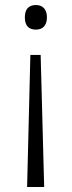

<svg xmlns="http://www.w3.org/2000/svg" viewBox="-20 -561 286 765"><path d="M167 -492C167 -524 150 -541 123 -541C94 -541 79 -524 79 -492C79 -459 94 -443 123 -443C150 -443 167 -459 167 -492ZM101 -342 88 184H156L142 -342Z"/></svg>

Font: Noto Sans Kannada Light
Style: Regular
Weight: 300
Designer: Jelle Bosma - Monotype Design Team
Foundry: Monotype Imaging Inc.
Version: Version 2.005